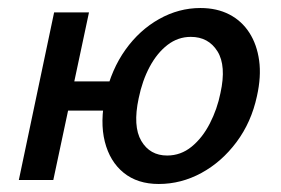

<svg xmlns="http://www.w3.org/2000/svg" viewBox="-20 -449 701 479"><path d="M27 0 115 -418H202L113 0ZM105 -173 121 -246H294L278 -173ZM376 10Q323 10 288.5 -18Q254 -46 241.5 -95.5Q229 -145 243 -210Q258 -276 293 -325Q328 -374 377 -401.5Q426 -429 480 -429Q521 -429 552 -413Q583 -397 602 -367.5Q621 -338 626.5 -298Q632 -258 621 -209Q607 -144 570 -94.5Q533 -45 482.5 -17.5Q432 10 376 10ZM397 -61Q431 -61 458 -83Q485 -105 503.5 -141Q522 -177 530 -217Q545 -285 522.5 -321Q500 -357 456 -357Q424 -357 398 -337Q372 -317 353.5 -282.5Q335 -248 326 -204Q311 -134 332.5 -97.5Q354 -61 397 -61Z"/></svg>

Font: Ysabeau Infant SemiBold
Style: Italic
Weight: 600
Italic angle: -12°
Designer: Christian Thalmann (Catharsis Fonts)
Version: Version 2.002; featfreeze: ss01,ss02,lnum